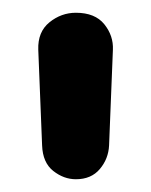

<svg xmlns="http://www.w3.org/2000/svg" viewBox="-20 -763 237 301"><path d="M99 -482Q80 -482 63.5 -495Q47 -508 46 -535L40 -685Q39 -713 57.5 -728Q76 -743 99 -743Q129 -743 143.5 -725Q158 -707 157 -685L151 -535Q150 -514 136.5 -498Q123 -482 99 -482Z"/></svg>

Font: National Park SemiBold
Style: Regular
Weight: 600
Designer: Andrea Herstowski, Ben Hoepner
Version: Version 1.009